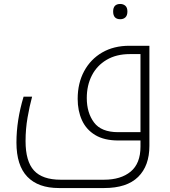

<svg xmlns="http://www.w3.org/2000/svg" viewBox="-20 -709 859 969"><path d="M277 240Q173 240 118 183Q63 126 63 10Q63 -102 99 -221H142Q129 -173 119 -115.5Q109 -58 109 3Q109 105 151.5 151.5Q194 198 286 198H505Q590 198 639.5 157Q689 116 689 31V0H577Q506 0 460.5 -27.5Q415 -55 393.5 -102.5Q372 -150 372 -210Q372 -289 404.5 -349.5Q437 -410 495.5 -444Q554 -478 633 -478H734V27Q734 128 677 184Q620 240 506 240ZM689 -42V-436H635Q567 -436 518 -407Q469 -378 443.5 -328Q418 -278 418 -214Q418 -140 454.5 -91Q491 -42 576 -42ZM587 -612Q551 -612 551 -651Q551 -689 587 -689Q602 -689 612.5 -680Q623 -671 623 -651Q623 -631 613 -621.5Q603 -612 587 -612Z"/></svg>

Font: Noto Kufi Arabic ExtraLight
Style: Regular
Weight: 200
Designer: Monotype Design Team, David Williams, Khaled Hosny
Foundry: Google LLC
Version: Version 2.109; ttfautohint (v1.8.4.7-5d5b)